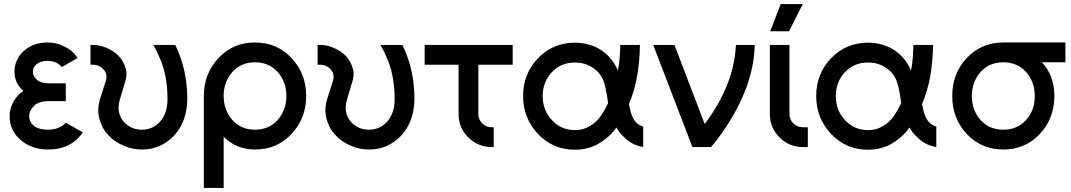

<svg xmlns="http://www.w3.org/2000/svg" viewBox="-20 -720 5243 940"><path d="M302 -312H221Q179 -312 158 -332Q141 -348 141 -369Q141 -390 158 -405Q178 -422 213 -422Q256 -422 283 -392L360 -436Q349 -453 333.5 -467Q318 -481 297 -491Q259 -512 213 -512Q141 -512 95 -469Q51 -428 51 -369Q51 -311 95 -275Q78 -264 66 -250.5Q54 -237 45 -221Q27 -187 27 -152Q27 -79 84 -32Q138 12 215 12Q329 12 385 -72L303 -119Q269 -85 215 -85Q170 -85 146 -104Q123 -122 123 -152Q123 -178 147 -202Q169 -225 221 -225H302Z M423 -500V-403H436Q466 -403 487 -380Q508 -357 498 -324L470 -236Q454 -182 467 -137Q473 -115 483.5 -95Q494 -75 510 -59Q525 -42 544 -29Q563 -16 585 -7Q607 3 629.5 7.5Q652 12 675 12Q768 12 833 -57Q896 -126 897 -236Q897 -380 838 -500H730Q742 -481 751.5 -460.5Q761 -440 769 -420Q784 -381 792 -334.5Q800 -288 800 -233Q800 -167 764 -125Q728 -85 675 -85Q620 -85 585 -125Q548 -169 567 -233L594 -324Q600 -344 599 -362Q598 -380 591 -398Q580 -427 559.5 -447.5Q539 -468 510 -482Q491 -491 473 -495.5Q455 -500 436 -500Z M1228 -415Q1296 -415 1339 -368Q1382 -320 1382 -250Q1382 -181 1339 -132Q1296 -85 1228 -85Q1161 -85 1118 -132Q1075 -181 1075 -250Q1075 -320 1118 -368Q1161 -415 1228 -415ZM1228 -512Q1121 -512 1050 -436Q978 -360 978 -250V200H1075V-51Q1136 12 1228 12Q1336 12 1407 -64Q1479 -141 1479 -250Q1479 -360 1407 -436Q1336 -512 1228 -512Z M1535 -500V-403H1548Q1578 -403 1599 -380Q1620 -357 1610 -324L1582 -236Q1566 -182 1579 -137Q1585 -115 1595.5 -95Q1606 -75 1622 -59Q1637 -42 1656 -29Q1675 -16 1697 -7Q1719 3 1741.5 7.5Q1764 12 1787 12Q1880 12 1945 -57Q2008 -126 2009 -236Q2009 -380 1950 -500H1842Q1854 -481 1863.5 -460.5Q1873 -440 1881 -420Q1896 -381 1904 -334.5Q1912 -288 1912 -233Q1912 -167 1876 -125Q1840 -85 1787 -85Q1732 -85 1697 -125Q1660 -169 1679 -233L1706 -324Q1712 -344 1711 -362Q1710 -380 1703 -398Q1692 -427 1671.5 -447.5Q1651 -468 1622 -482Q1603 -491 1585 -495.5Q1567 -500 1548 -500Z M2059 -500V-403H2225V-162Q2225 -95 2272 -48Q2320 0 2387 0H2397V-97H2387Q2360 -97 2341 -116Q2322 -135 2322 -162V-403H2490V-500Z M2795 -511Q2687 -511 2614 -435Q2541 -359 2541 -250Q2541 -195 2559.5 -148.5Q2578 -102 2614 -64Q2687 13 2795 13Q2857 13 2908 -15Q2934 -30 2956.5 -49.5Q2979 -69 2998 -96Q3005 -82 3014.5 -70.5Q3024 -59 3035 -49Q3053 -30 3076.5 -17.5Q3100 -5 3129 0V-100Q3117 -104 3106.5 -110.5Q3096 -117 3089 -127Q3081 -137 3075 -151Q3069 -165 3065 -183Q3064 -188 3062.5 -194.5Q3061 -201 3059 -210Q3086 -273 3099 -345.5Q3112 -418 3113 -500H3017Q3016 -465 3013.5 -433.5Q3011 -402 3005 -374Q3003 -381 2999.5 -387Q2996 -393 2993 -399Q2965 -450 2913 -481Q2860 -511 2795 -511ZM2795 -414Q2841 -414 2876 -392Q2913 -371 2932 -331Q2938 -318 2944.5 -289.5Q2951 -261 2957 -216Q2948 -196 2939.5 -181Q2931 -166 2924 -156Q2901 -121 2866 -102Q2850 -92 2832.5 -87.5Q2815 -83 2795 -83Q2727 -83 2682 -132Q2637 -180 2637 -250Q2637 -319 2682 -367Q2727 -414 2795 -414Z M3178 -500 3370 0H3461Q3479 -21 3496 -43.5Q3513 -66 3529 -90Q3671 -302 3675 -500H3583Q3578 -400 3539.5 -303.5Q3501 -207 3430 -113L3282 -500Z M3749 -500V-162Q3749 -95 3796 -48Q3843 0 3911 0H3935V-97H3911Q3883 -97 3864 -116Q3845 -135 3845 -162V-500ZM3751 -567H3843L3910 -700H3802Z M4230 -511Q4122 -511 4049 -435Q3976 -359 3976 -250Q3976 -195 3994.5 -148.5Q4013 -102 4049 -64Q4122 13 4230 13Q4292 13 4343 -15Q4369 -30 4391.5 -49.5Q4414 -69 4433 -96Q4440 -82 4449.5 -70.5Q4459 -59 4470 -49Q4488 -30 4511.5 -17.5Q4535 -5 4564 0V-100Q4552 -104 4541.5 -110.5Q4531 -117 4524 -127Q4516 -137 4510 -151Q4504 -165 4500 -183Q4499 -188 4497.5 -194.5Q4496 -201 4494 -210Q4521 -273 4534 -345.5Q4547 -418 4548 -500H4452Q4451 -465 4448.5 -433.5Q4446 -402 4440 -374Q4438 -381 4434.5 -387Q4431 -393 4428 -399Q4400 -450 4348 -481Q4295 -511 4230 -511ZM4230 -414Q4276 -414 4311 -392Q4348 -371 4367 -331Q4373 -318 4379.5 -289.5Q4386 -261 4392 -216Q4383 -196 4374.5 -181Q4366 -166 4359 -156Q4336 -121 4301 -102Q4285 -92 4267.5 -87.5Q4250 -83 4230 -83Q4162 -83 4117 -132Q4072 -180 4072 -250Q4072 -319 4117 -367Q4162 -414 4230 -414Z M4892 -512Q4785 -512 4713 -436Q4642 -360 4642 -250Q4642 -141 4713 -64Q4785 12 4892 12Q4999 12 5071 -64Q5142 -141 5142 -250Q5142 -275 5138 -298.5Q5134 -322 5126 -343Q5118 -364 5106.5 -382Q5095 -400 5081 -415H5196V-512ZM4892 -415Q4960 -415 5003 -368Q5046 -320 5046 -250Q5046 -215 5035.5 -185.5Q5025 -156 5003 -132Q4960 -85 4892 -85Q4824 -85 4781 -132Q4738 -181 4738 -250Q4738 -285 4749 -314.5Q4760 -344 4781 -368Q4824 -415 4892 -415Z"/></svg>

Font: Unageo
Style: Medium
Weight: 500
Designer: Richard Sepsi
Foundry: Richard Sepsi
Version: Version 2.000